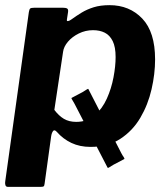

<svg xmlns="http://www.w3.org/2000/svg" viewBox="-22 -560 651 745"><path d="M395.6 90.9 267.2 -157.3Q262.4 -166.6 258.2 -172.8Q254.1 -179.1 255.8 -180.1L298 -202.4Q307.3 -207.9 313.6 -212.2Q319.9 -216.5 320.9 -214.5L448.7 34.3Q453.6 43.6 457.9 49.4Q462.1 55.2 460.1 57.2L418.5 79.1Q409.2 84.3 403.4 88.4Q397.6 92.6 395.6 90.9ZM7.9 165Q1.1 165 -1.1 158.1Q-3.2 151.2 -1.5 142.2L89.9 -512.6Q91.7 -523.9 95.1 -526.9Q98.5 -530 111.9 -530H222Q233.4 -530 238.5 -526.9Q243.7 -523.7 242 -513L237.5 -483.4Q236.5 -477.4 242.2 -478.3Q247.9 -479.2 254.9 -484.5Q273.9 -498.2 294.5 -510.9Q315.2 -523.5 341.4 -531.8Q367.7 -540 403 -540Q480.4 -540 530.1 -487.9Q579.8 -435.7 579.8 -329.6Q579.8 -273.1 566 -213.4Q552.3 -153.6 522.5 -103Q492.7 -52.4 444.8 -21.2Q397 10 329.1 10Q287.8 10 255.1 -5.4Q222.4 -20.9 198.7 -48.1Q189.2 -58.7 183.8 -51.4Q178.4 -44.1 176.4 -30.6L151.1 152.4Q150.1 161 147.5 163Q145 165 137.1 165H7.9ZM273.8 -87.1Q316.6 -87.1 345.7 -112.6Q374.9 -138.1 392.6 -177.4Q410.3 -216.7 418.4 -260Q426.6 -303.2 426.6 -338.7Q426.6 -377.9 415.3 -400.6Q404 -423.4 384.6 -433.1Q365.2 -442.9 339 -442.9Q309.7 -442.9 283.8 -430.1Q258 -417.4 241.6 -398.1Q225.2 -378.7 222.7 -358.7L188.9 -133.6Q206 -110.8 225.9 -98.9Q245.9 -87.1 273.8 -87.1Z"/></svg>

Font: Libre Franklin Thin
Style: Italic
Weight: 100
Italic angle: -8°
Designer: Pablo Impallari, Rodrigo Fuenzalida, Nhung Nguyen
Foundry: Impallari Type
Version: Version 3.000